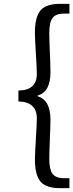

<svg xmlns="http://www.w3.org/2000/svg" viewBox="-20 -811 382 1001"><path d="M342 170H293Q224 170 194 139Q162 104 162 21Q162 4 164 -36Q166 -57 167 -89Q172 -164 172 -194Q172 -280 76 -282V-339Q172 -340 172 -426Q172 -455 167 -532Q162 -609 162 -642Q162 -725 194 -760Q224 -791 293 -791H342V-740H313Q270 -740 253 -716Q237 -694 237 -637Q237 -604 240 -539Q243 -474 243 -434Q243 -331 176 -313V-309Q243 -290 243 -187Q243 -152 242 -133Q241 -126 240.5 -109Q240 -92 240 -83Q237 -17 237 16Q237 72 253 94Q270 118 313 118H342Z"/></svg>

Font: Source Han Sans Regular
Style: Regular
Weight: 400
Designer: Ryoko NISHIZUKA  (kana & ideographs); Paul D. Hunt (Latin, Greek & Cyrillic); Wenlong ZHANG  (bopomofo); Sandoll Communi
Foundry: Adobe Systems Incorporated
Version: Version 1.00 January 18, 2024, initial release